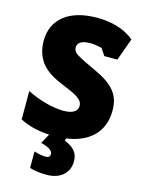

<svg xmlns="http://www.w3.org/2000/svg" viewBox="-140 -804 833 1123"><g transform="rotate(15 276.5 -242.0)"><path d="M257 240C338 240 391 194 391 123C391 76 370 45 308 19L312 5C444 -13 532 -89 532 -222C532 -317 488 -371 368 -426C328 -444 280 -467 251 -485C236 -495 228 -510 228 -524C228 -550 249 -570 304 -570C328 -570 350 -566 375 -560L403 -518H482L531 -653C469 -705 387 -724 305 -724C140 -724 37 -647 37 -513C37 -480 43 -450 54 -424C76 -372 116 -332 210 -294C288 -262 339 -241 339 -199C339 -169 314 -147 254 -147C193 -147 106 -169 32 -207V-35C90 -6 146 6 210 9L178 68C221 78 250 95 250 116C250 131 242 139 225 139C204 139 180 135 153 126V226C178 235 213 240 257 240Z"/></g></svg>

Font: Frost ExtraBold
Style: Regular
Weight: 800
Designer: Lee Frost
Foundry: Lee Frost for Ice Communication Norge AS
Version: Version 2.011;hotconv 1.0.107;makeotfexe 2.5.65593